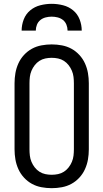

<svg xmlns="http://www.w3.org/2000/svg" viewBox="-20 -975 540 1003"><path d="M250 8Q223 8 196.5 3Q170 -2 147 -14.5Q124 -27 105.5 -47Q87 -67 76 -91.5Q65 -116 60.5 -142Q56 -168 56 -195V-540Q56 -567 60.5 -593Q65 -619 76 -643.5Q87 -668 105.5 -688Q124 -708 147 -720.5Q170 -733 196.5 -738Q223 -743 250 -743Q277 -743 303.5 -738Q330 -733 353 -720.5Q376 -708 394.5 -688Q413 -668 424 -643.5Q435 -619 439.5 -593Q444 -567 444 -540V-195Q444 -168 439.5 -142Q435 -116 424 -91.5Q413 -67 394.5 -47Q376 -27 353 -14.5Q330 -2 303.5 3Q277 8 250 8ZM250 -62Q267 -62 283.5 -65.5Q300 -69 314 -78Q328 -87 338.5 -100.5Q349 -114 355.5 -129.5Q362 -145 364 -161.5Q366 -178 366 -195V-540Q366 -557 364 -573.5Q362 -590 355.5 -605.5Q349 -621 338.5 -634.5Q328 -648 314 -657Q300 -666 283.5 -669.5Q267 -673 250 -673Q233 -673 216.5 -669.5Q200 -666 186 -657Q172 -648 161.5 -634.5Q151 -621 144.5 -605.5Q138 -590 136 -573.5Q134 -557 134 -540V-195Q134 -178 136 -161.5Q138 -145 144.5 -129.5Q151 -114 161.5 -100.5Q172 -87 186 -78Q200 -69 216.5 -65.5Q233 -62 250 -62ZM93 -815Q93 -845 104 -873.5Q115 -902 138 -921Q161 -940 190.5 -947.5Q220 -955 250 -955Q280 -955 309.5 -947.5Q339 -940 362 -921Q385 -902 396 -873.5Q407 -845 407 -815H333Q333 -831 327 -846Q321 -861 309 -870.5Q297 -880 281.5 -884Q266 -888 250 -888Q234 -888 218.5 -884Q203 -880 191 -870.5Q179 -861 173 -846Q167 -831 167 -815Z"/></svg>

Font: Iosevka NFM
Style: Regular
Weight: 400
Monospace: yes
Designer: Belleve Invis
Foundry: Belleve Invis
Version: Version 29.0.4; ttfautohint (v1.8.4);Nerd Fonts 3.3.0